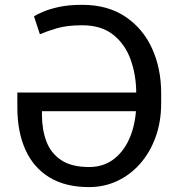

<svg xmlns="http://www.w3.org/2000/svg" viewBox="-20 -757 732 787"><path d="M640.6 -375V-333.8Q640.6 -257.8 617.7 -194.8Q594.8 -131.7 554.2 -85.8Q513.5 -39.8 460 -14.9Q406.6 9.9 345.2 9.9Q247.9 9.9 182.5 -30Q117.2 -70 84.2 -143.3Q51.1 -216.6 51.1 -316.8V-377.8H578.1V-301.1H152V-285.5Q152 -225.9 170.1 -177.6Q188.2 -129.3 230.5 -100.9Q272.7 -72.4 345.2 -72.4Q407 -72.4 450.1 -107.6Q493.3 -142.8 515.8 -202.1Q538.4 -261.4 538.4 -333.8V-375Q538.4 -448.2 515.8 -511.7Q493.3 -575.3 444.4 -614.3Q395.6 -653.4 316.8 -653.4Q253.9 -653.4 212 -640.8Q170.1 -628.2 143.5 -616.5L119.3 -690.3Q129.3 -696.7 154.5 -707.9Q179.7 -719.1 220.2 -728.2Q260.7 -737.2 316.8 -737.2Q421.2 -737.2 493.4 -688.9Q565.7 -640.6 603.2 -558.6Q640.6 -476.6 640.6 -375Z"/></svg>

Font: DeltaSans
Style: Regular
Weight: 400
Designer: Rasmus Andersson
Foundry: rsms
Version: Version 3.012